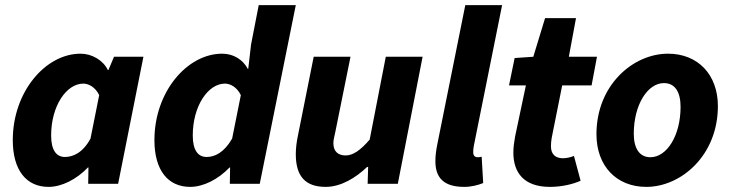

<svg xmlns="http://www.w3.org/2000/svg" viewBox="-20 -719 2858 751"><path d="M170 12C221 12 279 -17 324 -64H326L325 0H442L541 -497H426L404 -445H402C383 -484 339 -509 295 -509C158 -509 30 -360 30 -171C30 -53 83 12 170 12ZM234 -105C201 -105 180 -131 180 -189C180 -305 240 -392 306 -392C327 -392 353 -378 368 -347L334 -177C304 -121 265 -105 234 -105Z M724 12C775 12 833 -17 878 -64H880L879 0H996L1137 -699H992L962 -545L951 -450H949C930 -486 893 -509 849 -509C712 -509 584 -360 584 -171C584 -53 637 12 724 12ZM788 -105C755 -105 734 -131 734 -189C734 -305 794 -392 860 -392C881 -392 907 -378 922 -347L888 -177C856 -121 819 -105 788 -105Z M1254 12C1314 12 1372 -24 1416 -66H1420L1418 0H1536L1633 -497H1489L1426 -173C1389 -130 1360 -111 1332 -111C1302 -111 1284 -127 1284 -159C1284 -172 1288 -186 1292 -205L1351 -497H1207L1145 -187C1140 -163 1137 -139 1137 -116C1137 -32 1172 12 1254 12Z M1796 12C1824 12 1850 5 1870 -3L1864 -106C1856 -104 1852 -104 1848 -104C1838 -104 1831 -110 1831 -123C1831 -131 1831 -135 1833 -147L1944 -699H1800L1690 -152C1685 -126 1683 -107 1683 -89C1683 -26 1713 12 1796 12Z M2131 12C2181 12 2224 0 2251 -12L2225 -109C2212 -104 2197 -100 2182 -100C2153 -100 2135 -115 2135 -147C2135 -158 2136 -168 2138 -180L2179 -385H2294L2315 -497H2205L2233 -648H2112L2066 -497L1993 -492L1971 -385H2037L1995 -186C1991 -164 1988 -144 1988 -122C1988 -44 2029 12 2131 12Z M2508 12C2645 12 2788 -112 2788 -304C2788 -427 2710 -509 2593 -509C2456 -509 2313 -386 2313 -194C2313 -70 2391 12 2508 12ZM2524 -104C2481 -104 2459 -139 2459 -196C2459 -309 2513 -394 2577 -394C2621 -394 2642 -358 2642 -301C2642 -188 2588 -104 2524 -104Z"/></svg>

Font: Source Sans Pro
Style: Bold Italic
Weight: 700
Italic angle: -11°
Designer: Paul D. Hunt
Foundry: Adobe Systems Incorporated
Version: Version 3.006;hotconv 1.0.111;makeotfexe 2.5.65597